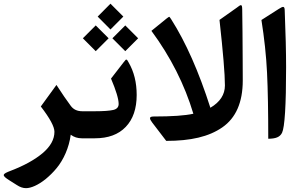

<svg xmlns="http://www.w3.org/2000/svg" viewBox="-35 -734 1593 1019"><path d="M340.3 -19C357.4 -6.3 377 0 398.9 0H414.6C422.9 0 426.8 -20 426.8 -60.5V-86.4C426.8 -124.5 422.9 -143.6 414.6 -143.6H401.4C375 -143.6 355 -152.8 340.8 -171.9C319.3 -200.7 293.9 -237.8 264.6 -283.2L181.6 -168.9C230 -106 253.9 -61.5 253.9 -34.7C253.9 5.9 232.9 43.5 190.9 79.1C148.9 114.3 92.8 145 22.9 171.9C-24.9 189.9 -27.3 196.3 14.2 222.7L54.2 248C71.3 259.3 87.4 264.6 103 264.6C128.9 264.6 167 249 208 215.8C228 199.2 247.6 180.2 265.6 158.2C301.8 114.7 332 48.8 340.3 -19Z M690.4 -230C690.4 -295.9 676.3 -353.5 647.5 -402.8C641.1 -414.1 639.6 -417.5 635.7 -417.5C632.8 -417.5 633.8 -419.9 620.6 -402.8L554.2 -316.9C581.1 -253.4 594.7 -208.5 594.7 -182.1C594.7 -165.5 585 -154.8 565.9 -150.4C546.4 -146 514.6 -143.6 470.2 -143.6H414.6C396.5 -143.6 387.7 -124.5 387.7 -86.4V-70.3C387.7 -23.4 396.5 0 414.6 0H468.3C539.1 0 593.8 -20 632.3 -60.5C670.9 -100.6 690.4 -157.2 690.4 -230ZM483.4 -646 551.3 -577.6 619.6 -646 551.3 -714.4ZM561.5 -530.8 629.9 -462.4 698.2 -530.8 629.9 -599.1ZM404.8 -530.8 473.1 -462.4 541.5 -530.8 473.1 -599.1Z M991.2 -130.4C948.2 -120.6 877.9 -115.7 780.3 -115.7C751.5 -115.7 760.3 -101.1 772.9 -83.5L847.2 13.7C977.5 13.7 1073.2 -8.3 1145 -58.1C1216.8 -107.9 1253.4 -190.4 1253.4 -307.1C1253.4 -344.7 1253.4 -384.3 1252.9 -426.3C1252.4 -467.8 1252.4 -514.2 1252 -564.9C1251.5 -615.2 1251 -654.8 1250.5 -683.6C1250 -713.4 1245.1 -711.9 1221.2 -692.9L1129.9 -628.4C1148.9 -456.5 1158.7 -340.3 1158.7 -280.3C1158.7 -231.9 1132.8 -192.4 1081.5 -162.1C1020.5 -353 951.2 -509.8 873.5 -631.8C868.2 -640.1 864.7 -644.5 863.3 -645C861.8 -645 857.4 -642.1 849.1 -635.7L768.6 -570.3C870.6 -432.1 944.8 -285.2 991.2 -130.4Z M1352.5 -627.9C1367.7 -531.7 1377.9 -438.5 1382.3 -347.7C1386.7 -256.3 1388.7 -139.6 1388.7 2.4C1428.2 2 1450.2 -5.9 1461.9 -29.3C1476.1 -58.6 1483.4 -174.8 1483.4 -377.4C1483.4 -455.6 1481 -555.7 1476.1 -677.7C1475.6 -701.7 1469.2 -702.6 1444.3 -686.5Z"/></svg>

Font: Sahel SemiBold
Style: Bold
Weight: 600
Foundry: Saber Rastikerdar (saber.rastikerdar@gmail.com)
Version: Version 3.4.0